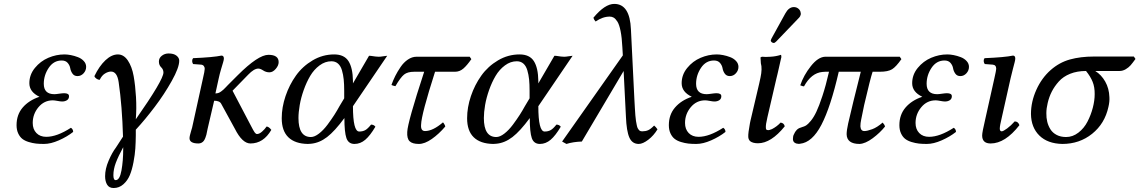

<svg xmlns="http://www.w3.org/2000/svg" viewBox="-20 -718 5780 974"><path d="M146 -94.2Q146 -62.5 164.6 -43.2Q183.1 -23.9 214.8 -23.9Q268.6 -23.9 339.8 -69.8Q351.1 -62.5 351.1 -48.8Q320.3 -24.4 278.8 -6.1Q237.3 12.2 203.1 12.2Q180.7 12.2 162.8 10.3Q145 8.3 125.7 2.4Q106.4 -3.4 93.5 -13.4Q80.6 -23.4 72.3 -41.3Q64 -59.1 64 -83Q64 -136.2 95.2 -172.6Q126.5 -209 180.2 -227.1Q128.9 -251.5 128.9 -295.9Q128.9 -338.9 157 -373.3Q185.1 -407.7 225.1 -424.8Q265.1 -441.9 307.1 -441.9Q321.8 -441.9 339.4 -438.5Q356.9 -435.1 375 -428.2Q393.1 -421.4 405 -408.4Q417 -395.5 417 -378.9Q417 -360.4 404.1 -346.2Q391.1 -332 373 -332Q356.4 -332 347.7 -344.5Q338.9 -356.9 336.4 -371.6Q334 -386.2 323.5 -398.7Q313 -411.1 293 -411.1Q252 -411.1 227.1 -373.8Q202.1 -336.4 202.1 -293Q202.1 -240.2 255.9 -240.2Q263.7 -240.2 280.3 -242.7Q296.9 -245.1 305.2 -245.1Q330.1 -245.1 330.1 -230Q330.1 -216.3 319.8 -209.7Q309.6 -203.1 294.9 -203.1Q287.1 -203.1 271.5 -206.1Q255.9 -209 248 -209Q204.1 -209 175 -174.1Q146 -139.2 146 -94.2Z M555.2 170.9Q555.2 195.8 566.9 195.8Q587.4 195.8 596.2 146.7Q605 97.7 605 38.1V28.8Q580.1 74.7 567.6 107.7Q555.2 140.6 555.2 170.9ZM513.2 175.8Q513.2 138.7 531 97.2Q548.8 55.7 567.9 30.8L604 -24.9Q599.6 -180.2 582 -300.8Q574.2 -355 543 -355Q528.8 -355 512.5 -345Q496.1 -335 485.8 -313Q477.5 -313 469 -319.1Q460.4 -325.2 459 -332Q483.4 -382.8 514.9 -412.4Q546.4 -441.9 578.1 -441.9Q607.9 -441.9 628.7 -410.9Q649.4 -379.9 658 -332Q666.5 -284.2 669.9 -225.8Q673.3 -167.5 668.9 -112.8Q809.1 -313 809.1 -350.1Q809.1 -365.7 797.6 -376.7Q786.1 -387.7 786.1 -405.8Q786.1 -423.8 801 -435.3Q815.9 -446.8 835 -446.8Q861.3 -446.8 875.2 -435.8Q889.2 -424.8 889.2 -410.2Q889.2 -375 851.3 -307.4Q813.5 -239.7 764.6 -175.3Q715.8 -110.8 668.9 -60.1V-30.8Q668.5 4.4 666.5 35.2Q664.6 65.9 657.2 104.7Q649.9 143.6 638.4 170.9Q627 198.2 605.7 217Q584.5 235.8 556.2 235.8Q533.7 235.8 523.4 218.8Q513.2 201.7 513.2 175.8Z M1089.4 -319.8 1072.8 -244.1Q1080.6 -244.1 1087.6 -246.3Q1094.7 -248.5 1102.3 -254.4Q1109.9 -260.3 1113.5 -263.4Q1117.2 -266.6 1125.7 -275.6Q1134.3 -284.7 1135.7 -286.1L1185.5 -335.9Q1289.6 -439.9 1341.8 -439.9Q1393.6 -439.9 1393.6 -402.8Q1393.6 -385.7 1378.7 -368.4Q1363.8 -351.1 1346.7 -351.1Q1329.6 -351.1 1315.2 -360.6Q1300.8 -370.1 1290.5 -370.1Q1268.6 -370.1 1238.8 -338.9L1159.7 -257.8L1252.4 -81.1Q1265.6 -55.2 1271.7 -46.6Q1277.8 -38.1 1283.7 -38.1Q1295.4 -38.1 1309.3 -50.3Q1323.2 -62.5 1332.5 -76.2Q1344.2 -75.2 1356.4 -59.1Q1316.4 9.8 1250.5 9.8Q1209 9.8 1171.4 -64.9L1102.5 -190.9Q1094.7 -207 1066.4 -207L1033.7 -66.9Q1032.7 -62.5 1030.5 -51.8Q1028.3 -41 1026.9 -34.4Q1025.4 -27.8 1021.7 -18.6Q1018.1 -9.3 1013.9 -3.7Q1009.8 2 1002.7 5.9Q995.6 9.8 986.8 9.8Q941.4 9.8 941.4 -17.1Q941.4 -22.5 943.8 -32.7Q946.3 -43 950 -55.2Q953.6 -67.4 954.6 -70.8L1008.8 -316.9Q1018.6 -358.4 1018.6 -369.1Q1018.6 -377.9 1013.4 -383.8Q1008.3 -389.6 999.5 -390.1L959.5 -393.1Q955.1 -399.9 954.8 -408.2Q954.6 -416.5 959.5 -422.9Q1061.5 -427.2 1103.5 -436Q1115.7 -436 1115.7 -420.9Q1115.7 -414.6 1112.1 -402.6Q1108.4 -390.6 1101.6 -367.4Q1094.7 -344.2 1089.4 -319.8Z M1702.1 -179.2 1726.1 -219.2V-257.8Q1726.1 -290.5 1723.6 -314.9Q1721.2 -339.4 1714.6 -361.6Q1708 -383.8 1694.6 -395.5Q1681.2 -407.2 1661.1 -407.2Q1629.4 -407.2 1601.1 -386.2Q1572.8 -365.2 1553.7 -333Q1534.7 -300.8 1520.8 -261.5Q1506.8 -222.2 1500.5 -185.3Q1494.1 -148.4 1494.1 -119.1Q1494.1 -22.9 1557.1 -22.9Q1575.7 -22.9 1598.1 -40.3Q1620.6 -57.6 1641.4 -85.4Q1662.1 -113.3 1676.3 -135.5Q1690.4 -157.7 1702.1 -179.2ZM1675.3 -441.9Q1726.1 -441.9 1747.8 -408Q1769.5 -374 1770.5 -307.1V-294.9L1852.1 -435.1Q1859.9 -435.1 1871.8 -433.1Q1883.8 -431.2 1885.3 -431.2L1900.4 -430.2Q1908.2 -429.7 1923.3 -432.4Q1938.5 -435.1 1944.3 -435.1L1770.5 -179.2Q1770.5 -50.8 1802.2 -50.8Q1820.3 -50.8 1833 -57.9Q1845.7 -64.9 1862.3 -85.9Q1876.5 -85.9 1884.3 -75.2Q1857.9 -30.3 1833 -9Q1808.1 12.2 1778.3 12.2Q1747.6 12.2 1737.3 -17.6Q1727.1 -47.4 1727.1 -119.1Q1678.2 -52.7 1639.2 -22.7Q1600.1 7.3 1557.1 11.2Q1551.3 12.2 1541.5 12.2Q1476.6 11.2 1442.9 -21.5Q1409.2 -54.2 1409.2 -118.2Q1409.2 -173.3 1428.5 -230.5Q1447.8 -287.6 1481.4 -334.7Q1515.1 -381.8 1566.2 -411.9Q1617.2 -441.9 1675.3 -441.9Z M2131.8 -354H2081.1Q2047.4 -354 2029.8 -339.8Q2012.2 -325.7 1985.8 -280.8Q1970.7 -283.7 1965.8 -287.1Q1974.1 -310.5 1985.1 -332.5Q1996.1 -354.5 2012 -377.9Q2027.8 -401.4 2049.1 -415.8Q2070.3 -430.2 2092.8 -430.2H2362.8L2371.1 -418Q2349.6 -386.7 2330.8 -370.4Q2312 -354 2288.1 -354H2187Q2117.7 -137.7 2116.2 -85.9Q2113.3 -53.2 2136.2 -53.2Q2175.8 -53.2 2227.1 -97.2Q2229.5 -95.7 2233.9 -88.1Q2238.3 -80.6 2238.8 -76.2Q2206.5 -38.1 2170.4 -12.9Q2134.3 12.2 2105 12.2Q2071.8 12.2 2057.9 -1.5Q2043.9 -15.1 2045.9 -48.8Q2047.9 -98.1 2131.8 -354Z M2642.6 -179.2 2666.5 -219.2V-257.8Q2666.5 -290.5 2664.1 -314.9Q2661.6 -339.4 2655 -361.6Q2648.4 -383.8 2635 -395.5Q2621.6 -407.2 2601.6 -407.2Q2569.8 -407.2 2541.5 -386.2Q2513.2 -365.2 2494.1 -333Q2475.1 -300.8 2461.2 -261.5Q2447.3 -222.2 2440.9 -185.3Q2434.6 -148.4 2434.6 -119.1Q2434.6 -22.9 2497.6 -22.9Q2516.1 -22.9 2538.6 -40.3Q2561 -57.6 2581.8 -85.4Q2602.5 -113.3 2616.7 -135.5Q2630.9 -157.7 2642.6 -179.2ZM2615.7 -441.9Q2666.5 -441.9 2688.2 -408Q2710 -374 2710.9 -307.1V-294.9L2792.5 -435.1Q2800.3 -435.1 2812.3 -433.1Q2824.2 -431.2 2825.7 -431.2L2840.8 -430.2Q2848.6 -429.7 2863.8 -432.4Q2878.9 -435.1 2884.8 -435.1L2710.9 -179.2Q2710.9 -50.8 2742.7 -50.8Q2760.7 -50.8 2773.4 -57.9Q2786.1 -64.9 2802.7 -85.9Q2816.9 -85.9 2824.7 -75.2Q2798.3 -30.3 2773.4 -9Q2748.5 12.2 2718.8 12.2Q2688 12.2 2677.7 -17.6Q2667.5 -47.4 2667.5 -119.1Q2618.7 -52.7 2579.6 -22.7Q2540.5 7.3 2497.6 11.2Q2491.7 12.2 2481.9 12.2Q2417 11.2 2383.3 -21.5Q2349.6 -54.2 2349.6 -118.2Q2349.6 -173.3 2368.9 -230.5Q2388.2 -287.6 2421.9 -334.7Q2455.6 -381.8 2506.6 -411.9Q2557.6 -441.9 2615.7 -441.9Z M3315.4 -62Q3296.4 -30.3 3268.6 -9Q3240.7 12.2 3220.2 12.2Q3187 12.2 3172.6 -20.5Q3158.2 -53.2 3155.3 -126L3143.6 -357.9L2931.6 0Q2887.2 1.5 2853.5 12.2L2831.5 0L3139.6 -437L3137.2 -478Q3134.8 -527.3 3128.2 -560.3Q3121.6 -593.3 3112.1 -608.2Q3102.5 -623 3093.5 -628.4Q3084.5 -633.8 3073.2 -633.8Q3037.6 -633.8 3001.5 -608.9Q2994.1 -616.2 2990.2 -627.9Q3048.3 -698.2 3096.2 -698.2Q3175.3 -698.2 3180.7 -568.8L3198.2 -213.9Q3199.7 -187 3200.7 -168.9Q3201.7 -150.9 3203.1 -133.1Q3204.6 -115.2 3206.3 -104.5Q3208 -93.8 3210.2 -83.5Q3212.4 -73.2 3214.8 -68.1Q3217.3 -63 3220.9 -58.8Q3224.6 -54.7 3228.8 -53.2Q3232.9 -51.8 3238.3 -51.8Q3254.9 -51.8 3267.8 -57.4Q3280.8 -63 3298.3 -81.1Q3307.1 -74.2 3315.4 -62Z M3455.1 -94.2Q3455.1 -62.5 3473.6 -43.2Q3492.2 -23.9 3523.9 -23.9Q3577.6 -23.9 3648.9 -69.8Q3660.2 -62.5 3660.2 -48.8Q3629.4 -24.4 3587.9 -6.1Q3546.4 12.2 3512.2 12.2Q3489.7 12.2 3471.9 10.3Q3454.1 8.3 3434.8 2.4Q3415.5 -3.4 3402.6 -13.4Q3389.6 -23.4 3381.3 -41.3Q3373 -59.1 3373 -83Q3373 -136.2 3404.3 -172.6Q3435.5 -209 3489.3 -227.1Q3438 -251.5 3438 -295.9Q3438 -338.9 3466.1 -373.3Q3494.1 -407.7 3534.2 -424.8Q3574.2 -441.9 3616.2 -441.9Q3630.9 -441.9 3648.4 -438.5Q3666 -435.1 3684.1 -428.2Q3702.1 -421.4 3714.1 -408.4Q3726.1 -395.5 3726.1 -378.9Q3726.1 -360.4 3713.1 -346.2Q3700.2 -332 3682.1 -332Q3665.5 -332 3656.7 -344.5Q3647.9 -356.9 3645.5 -371.6Q3643.1 -386.2 3632.6 -398.7Q3622.1 -411.1 3602.1 -411.1Q3561 -411.1 3536.1 -373.8Q3511.2 -336.4 3511.2 -293Q3511.2 -240.2 3564.9 -240.2Q3572.8 -240.2 3589.4 -242.7Q3606 -245.1 3614.3 -245.1Q3639.2 -245.1 3639.2 -230Q3639.2 -216.3 3628.9 -209.7Q3618.7 -203.1 3604 -203.1Q3596.2 -203.1 3580.6 -206.1Q3564.9 -209 3557.1 -209Q3513.2 -209 3484.1 -174.1Q3455.1 -139.2 3455.1 -94.2Z M3873 -123Q3863.8 -84.5 3865.2 -69.8Q3865.2 -58.1 3874 -58.1Q3881.8 -56.6 3896 -63Q3920.9 -75.7 3939.9 -96.2Q3957.5 -93.8 3960.9 -77.1Q3891.6 8.8 3825.2 8.8Q3798.8 8.8 3785.2 -2Q3775.9 -11.2 3775.9 -24.9Q3774.9 -42 3784.2 -91.8Q3784.7 -94.7 3785.9 -100.3Q3787.1 -106 3788.1 -110.4Q3789.1 -114.7 3790 -118.2L3831.1 -293Q3833 -298.8 3837.9 -324.2Q3847.7 -369.6 3839.8 -397Q3839.4 -401.4 3838.9 -411.9Q3838.4 -422.4 3837.9 -426.8Q3838.9 -427.2 3841.6 -428.5Q3844.2 -429.7 3845.2 -430.2Q3862.8 -428.2 3889.2 -430.2Q3916 -431.6 3941.9 -439.9Q3943.8 -437 3943.8 -428.2Q3941.4 -418 3938.2 -404.1Q3935.1 -390.1 3930.9 -371.6Q3926.8 -353 3924.3 -342.8Q3919.4 -322.3 3918.9 -320.8ZM3963.9 -649.9Q3981.4 -682.1 4007.3 -682.1Q4021 -682.1 4031.2 -673.1Q4041.5 -664.1 4042 -650.9Q4043.5 -647 4042 -644Q4040 -634.8 4034.2 -628.9L3918 -507.8Q3910.2 -500 3905.3 -500Q3899.9 -500 3895 -503.9Q3890.1 -507.8 3890.1 -512.2V-514.2L3891.1 -515.1Q3891.1 -515.6 3891.6 -516.8Q3892.1 -518.1 3892.1 -519L3895 -524.9Z M4544.4 -430.2 4552.7 -418Q4525.9 -379.4 4505.4 -366.7Q4484.9 -354 4442.9 -354H4406.7Q4395.5 -321.3 4363.8 -185.1Q4359.9 -163.1 4348.6 -110.8Q4344.7 -93.3 4344.7 -77.1Q4346.2 -53.2 4364.7 -53.2Q4379.4 -53.2 4404.5 -62.5Q4429.7 -71.8 4457.5 -96.2Q4466.8 -86.9 4469.7 -76.2Q4444.3 -44.4 4407.2 -16.8Q4370.1 10.7 4340.8 12.2Q4275.9 12.2 4274.9 -37.1Q4274.9 -56.6 4282.7 -91.8Q4303.7 -184.1 4346.7 -354H4234.9Q4193.8 -174.8 4147 -85Q4100.1 4.9 4038.6 11.2Q4032.7 12.7 4026.9 11.2Q4018.1 11.2 4010.5 5.4Q4002.9 -0.5 4002.4 -12.2Q4002.4 -20 4003.4 -23.9Q4003.4 -28.3 4006.8 -35.2Q4019 -64.9 4042.5 -70.8Q4043.5 -70.8 4045.7 -72Q4047.9 -73.2 4048.8 -73.2Q4060.1 -76.2 4069.1 -81.5Q4078.1 -86.9 4093 -104.7Q4107.9 -122.6 4121.3 -150.9Q4134.8 -179.2 4152.1 -231.4Q4169.4 -283.7 4185.5 -354H4166.5Q4156.7 -354 4151.9 -353Q4095.7 -347.7 4058.6 -279.8Q4053.2 -279.8 4039.6 -285.2Q4056.6 -335.9 4093.3 -382.3Q4129.9 -428.7 4165.5 -430.2H4185.5Z M4624.5 -94.2Q4624.5 -62.5 4643.1 -43.2Q4661.6 -23.9 4693.4 -23.9Q4747.1 -23.9 4818.4 -69.8Q4829.6 -62.5 4829.6 -48.8Q4798.8 -24.4 4757.3 -6.1Q4715.8 12.2 4681.6 12.2Q4659.2 12.2 4641.4 10.3Q4623.5 8.3 4604.2 2.4Q4585 -3.4 4572 -13.4Q4559.1 -23.4 4550.8 -41.3Q4542.5 -59.1 4542.5 -83Q4542.5 -136.2 4573.7 -172.6Q4605 -209 4658.7 -227.1Q4607.4 -251.5 4607.4 -295.9Q4607.4 -338.9 4635.5 -373.3Q4663.6 -407.7 4703.6 -424.8Q4743.7 -441.9 4785.6 -441.9Q4800.3 -441.9 4817.9 -438.5Q4835.4 -435.1 4853.5 -428.2Q4871.6 -421.4 4883.5 -408.4Q4895.5 -395.5 4895.5 -378.9Q4895.5 -360.4 4882.6 -346.2Q4869.6 -332 4851.6 -332Q4835 -332 4826.2 -344.5Q4817.4 -356.9 4814.9 -371.6Q4812.5 -386.2 4802 -398.7Q4791.5 -411.1 4771.5 -411.1Q4730.5 -411.1 4705.6 -373.8Q4680.7 -336.4 4680.7 -293Q4680.7 -240.2 4734.4 -240.2Q4742.2 -240.2 4758.8 -242.7Q4775.4 -245.1 4783.7 -245.1Q4808.6 -245.1 4808.6 -230Q4808.6 -216.3 4798.3 -209.7Q4788.1 -203.1 4773.4 -203.1Q4765.6 -203.1 4750 -206.1Q4734.4 -209 4726.6 -209Q4682.6 -209 4653.6 -174.1Q4624.5 -139.2 4624.5 -94.2Z M5106.4 -319.8 5062.5 -124Q5051.8 -80.1 5051.8 -65.9Q5051.8 -51.8 5061.5 -51.8Q5069.3 -51.8 5089.1 -66.4Q5108.9 -81.1 5127.4 -102.1Q5145 -102.1 5151.4 -83Q5079.1 9.8 5005.4 9.8Q4962.4 9.8 4962.4 -30.8Q4962.4 -46.9 4978.5 -115.2L5024.4 -320.8Q5033.7 -361.8 5033.7 -369.1Q5033.7 -388.7 5015.6 -390.1L4975.6 -393.1Q4970.7 -399.9 4970.2 -408.2Q4969.7 -416.5 4974.6 -422.9Q5076.7 -427.2 5118.7 -436Q5130.4 -436 5130.4 -420.9Q5130.4 -414.6 5127.4 -402.8Q5124.5 -391.1 5118.2 -367.4Q5111.8 -343.8 5106.4 -319.8Z M5388.2 -22.9Q5421.9 -22.9 5450.7 -45.2Q5479.5 -67.4 5496.8 -101.1Q5514.2 -134.8 5523.7 -171.4Q5533.2 -208 5533.2 -240.2Q5533.7 -275.9 5522.9 -302.7Q5512.2 -329.6 5489.3 -357.9Q5444.3 -357.9 5408.9 -343.8Q5373.5 -329.6 5351.3 -304.7Q5329.1 -279.8 5315.7 -253.4Q5302.2 -227.1 5294.9 -195.8Q5288.1 -168 5288.1 -144Q5287.6 -120.6 5292.7 -99.9Q5297.9 -79.1 5309.1 -61.5Q5320.3 -43.9 5340.6 -33.4Q5360.8 -22.9 5388.2 -22.9ZM5659.2 -357.9H5536.1Q5566.9 -338.9 5586.7 -304.2Q5606.4 -269.5 5607.9 -225.1Q5609.4 -203.1 5603 -175.8Q5584.5 -90.8 5520.3 -39.3Q5456.1 12.2 5369.1 12.2Q5294.4 10.7 5252.7 -30.3Q5210.9 -71.3 5210 -140.1Q5210 -201.7 5237.1 -262Q5264.2 -322.3 5310.1 -362.8Q5354 -401.4 5407.7 -416.3Q5461.4 -431.2 5529.3 -431.2H5731.9L5740.2 -418.9Q5725.1 -397.9 5715.6 -387Q5706.1 -376 5690.9 -366.9Q5675.8 -357.9 5659.2 -357.9Z"/></svg>

Font: Common Serif News
Style: Italic
Weight: 450
Italic angle: -12°
Designer: Philipp H. Poll, Khaled Hosny
Foundry: Stefan Peev, Context Ltd.
Version: Version 1.026